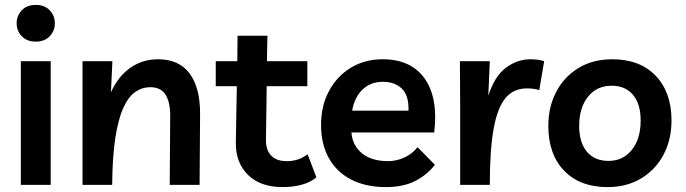

<svg xmlns="http://www.w3.org/2000/svg" viewBox="-20 -755 2803 784"><path d="M187 -505V0H65V-505ZM126 -585Q90 -585 69 -607Q48 -629 48 -660Q48 -691 69 -713Q90 -735 126 -735Q162 -735 183 -713Q204 -691 204 -660Q204 -629 183 -607Q162 -585 126 -585Z M317 0V-505H439L433 -378Q462 -443 512 -478Q562 -513 626 -513Q711 -513 754.5 -454.5Q798 -396 797 -287L795 0H673L675 -277Q676 -336 656.5 -367.5Q637 -399 594 -399Q561 -399 533 -380Q505 -361 484 -315.5Q463 -270 451 -192.5Q439 -115 438 0Z M1134 9Q1043 9 992.5 -41Q942 -91 943 -172L947 -403H861V-505H949L950 -609H1072L1070 -505H1235V-403H1069L1066 -185Q1065 -144 1086.5 -120.5Q1108 -97 1151 -97Q1174 -97 1194 -103Q1214 -109 1236 -125L1272 -31Q1249 -11 1213 -1Q1177 9 1134 9Z M1556 9Q1474 9 1414.5 -21.5Q1355 -52 1323 -109Q1291 -166 1291 -245Q1291 -324 1324 -384.5Q1357 -445 1413.5 -479Q1470 -513 1542 -513Q1659 -513 1714.5 -433.5Q1770 -354 1753 -214H1415Q1419 -161 1458 -129Q1497 -97 1565 -97Q1597 -97 1629.5 -111Q1662 -125 1685 -154L1756 -82Q1722 -39 1673.5 -15Q1625 9 1556 9ZM1544 -421Q1493 -421 1460 -389Q1427 -357 1418 -303H1648Q1650 -365 1621 -393Q1592 -421 1544 -421Z M2182 -387Q2162 -394 2131 -394Q2077 -394 2044 -354.5Q2011 -315 1995.5 -228.5Q1980 -142 1980 0H1859V-326L1858 -505H1980L1974 -364Q2000 -445 2046.5 -479Q2093 -513 2146 -513Q2162 -513 2176 -511Q2190 -509 2202 -505Z M2480 -513Q2593 -513 2657.5 -445.5Q2722 -378 2722 -263Q2722 -185 2689.5 -123.5Q2657 -62 2598 -26.5Q2539 9 2461 9Q2348 9 2283.5 -58Q2219 -125 2219 -241Q2219 -319 2251.5 -380.5Q2284 -442 2342.5 -477.5Q2401 -513 2480 -513ZM2465 -98Q2524 -98 2560 -143Q2596 -188 2596 -263Q2596 -331 2564.5 -368Q2533 -405 2478 -405Q2417 -405 2381 -360Q2345 -315 2345 -241Q2345 -173 2376.5 -135.5Q2408 -98 2465 -98Z"/></svg>

Font: Livvic SemiBold
Style: Regular
Weight: 600
Designer: Jacques Le Bailly, Baron von Fonthausen
Version: Version 1.001; ttfautohint (v1.8.2)